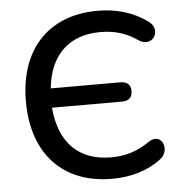

<svg xmlns="http://www.w3.org/2000/svg" viewBox="-52 -764 780 823"><g transform="rotate(-5 338.0 -352.5)"><path d="M398 9C478 9 552 -12 609 -56C658 -91 626 -175 567 -135C515 -99 464 -83 401 -83C263 -83 180 -165 167 -317H468C498 -317 513 -331 513 -359C513 -385 498 -400 468 -400H169C183 -540 264 -622 401 -622C463 -622 513 -607 563 -572C621 -535 666 -610 612 -648C550 -694 476 -714 398 -714C184 -714 58 -575 58 -353C58 -130 184 9 398 9Z"/></g></svg>

Font: Nunito SemiBold
Style: Regular
Weight: 600
Designer: Vernon Adams
Foundry: Vernon Adams
Version: Version 3.602